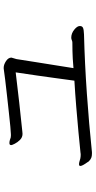

<svg xmlns="http://www.w3.org/2000/svg" viewBox="241 -849 518 1040"><g transform="rotate(-90 500.0 -329.0)"><path d="M879 -155Q879 -143 869.5 -138.5Q860 -134 834 -133Q678 -129 513.5 -117.5Q349 -106 196 -90H187Q175 -90 165.5 -93.5Q156 -97 146 -107Q136 -121 128.5 -133.5Q121 -146 121 -153Q121 -156 123 -158Q127 -160 130 -160Q137 -160 145.5 -157.5Q154 -155 161 -153Q166 -152 171 -151.5Q176 -151 180 -151Q183 -151 186 -151Q189 -151 193 -152Q240 -157 304.5 -163Q369 -169 441.5 -175Q514 -181 583 -185Q588 -220 598 -295Q608 -370 628 -503Q548 -493 466 -484Q384 -475 307 -467Q304 -467 301 -466.5Q298 -466 295 -466Q276 -466 262.5 -479.5Q249 -493 241.5 -508Q234 -523 234 -527Q234 -532 237 -535Q241 -537 245 -537Q253 -537 261.5 -534.5Q270 -532 275 -530Q280 -529 284.5 -529Q289 -529 293 -529Q302 -529 334.5 -532Q367 -535 411 -540Q455 -545 502 -550Q549 -555 588.5 -560Q628 -565 649 -568H653Q670 -568 689 -555.5Q708 -543 708 -526Q708 -525 704 -512.5Q700 -500 700 -499Q693 -452 683.5 -394Q674 -336 665.5 -281.5Q657 -227 651 -190Q707 -195 744.5 -195.5Q782 -196 789 -196Q796 -196 802.5 -199Q809 -202 816 -202Q839 -202 859 -186Q879 -170 879 -156Z"/></g></svg>

Font: Moon Stars Kai T HW
Style: Regular
Weight: 400
Designer: GuiWonder
Version: Version 1.101